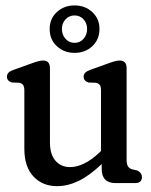

<svg xmlns="http://www.w3.org/2000/svg" viewBox="-20 -658 541 690"><path d="M67.5 -123V-331.5Q67.5 -346 63.5 -352Q59.5 -358 50 -360.5L22.5 -361.5Q5 -367.5 5 -382Q5 -390.5 10 -396.2Q15 -402 29 -407L93 -430Q109.5 -436 118.5 -438.2Q127.5 -440.5 135 -440.5Q159.5 -440.5 159.5 -413V-146.5Q159.5 -103 179.5 -80.2Q199.5 -57.5 232 -57.5Q255.5 -57.5 282.2 -70.2Q309 -83 338 -110.5L343 -115.5V-331.5Q343 -346 339 -352Q335 -358 325.5 -360.5L298 -361.5Q280.5 -367.5 280.5 -382Q280.5 -390.5 285.8 -396.2Q291 -402 304.5 -407L368.5 -430Q385 -436 394 -438.2Q403 -440.5 410.5 -440.5Q435 -440.5 435 -413V-84.5Q435 -68 440 -60.2Q445 -52.5 455 -49.5L473 -45.5Q490 -37 490 -21.5Q490 0 465 0H395.5Q345.5 0 345.5 -51V-68.5Q302 -27 262.8 -8Q223.5 11 185.5 11Q132.5 11 100 -24Q67.5 -59 67.5 -123ZM248 -468Q210.5 -468 184.5 -491.8Q158.5 -515.5 158.5 -554Q158.5 -591 184.5 -614.8Q210.5 -638.5 248 -638.5Q286 -638.5 311.8 -614.5Q337.5 -590.5 337.5 -554Q337.5 -516 311.8 -492Q286 -468 248 -468ZM248 -602.5Q228.5 -602.5 215.5 -588.5Q202.5 -574.5 202.5 -554Q202.5 -533 215.5 -518.5Q228.5 -504 248 -504Q267.5 -504 280.2 -518.5Q293 -533 293 -554Q293 -574.5 280.2 -588.5Q267.5 -602.5 248 -602.5Z"/></svg>

Font: Fraunces 144pt S100
Style: Regular
Weight: 400
Version: Version 1.000; ttfautohint (v1.8.3)